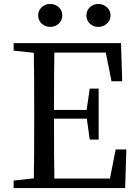

<svg xmlns="http://www.w3.org/2000/svg" viewBox="-20 -951 700 971"><path d="M49 0V-38L151 -49Q153 -145 153 -339V-393Q153 -588 151 -684L49 -695V-733H592L598 -540H544L515 -685H255Q253 -590 253 -395H418L434 -503H479V-245H434L419 -351H253Q253 -145 255 -48H536L565 -195H619L613 0ZM234 -931Q259 -931 277 -914.5Q295 -898 295 -873Q295 -848 277 -831.5Q259 -815 234 -815Q209 -815 191 -831.5Q173 -848 173 -873Q173 -898 191 -914.5Q209 -931 234 -931ZM477 -931Q502 -931 520.5 -914.5Q539 -898 539 -873Q539 -848 520.5 -831.5Q502 -815 477 -815Q452 -815 434.5 -831.5Q417 -848 417 -873Q417 -898 434.5 -914.5Q452 -931 477 -931Z"/></svg>

Font: GenRyuMin TW M
Style: Regular
Weight: 500
Version: Version 1.501;PS 1;hotconv 16.6.51;makeotf.lib2.5.65220